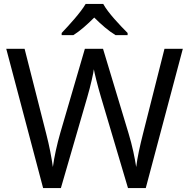

<svg xmlns="http://www.w3.org/2000/svg" viewBox="-20 -964 970 984"><path d="M509 -944H419C393 -899 333 -834 296 -795V-784H356C391 -806 427 -838 463 -874C499 -838 537 -805 572 -784H634V-795C596 -833 533 -899 509 -944ZM917 -714H823L713 -279C697 -216 684 -157 678 -108C671 -154 658 -218 639 -280L508 -714H415L289 -283C272 -224 258 -160 251 -108C244 -158 233 -216 217 -278L106 -714H12L201 0H292L427 -465C445 -526 459 -591 461 -609C464 -591 480 -525 497 -468L636 0H727Z"/></svg>

Font: Noto Sans Brahmi
Style: Regular
Weight: 400
Designer: Monotype Design Team
Foundry: Monotype Imaging Inc.
Version: Version 2.004